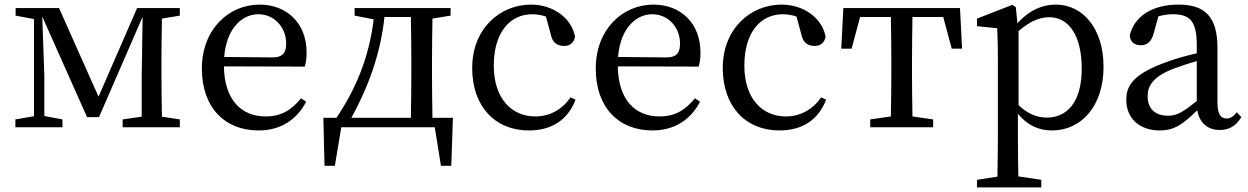

<svg xmlns="http://www.w3.org/2000/svg" viewBox="-20 -554 5432 836"><path d="M763 -486V-519H577L409 -133L237 -519H48V-486L128 -471V-48L47 -34V0H252V-34L173 -49V-224L164 -482L359 -44H411L601 -481L597 -224V-46L514 -34V0H763V-34L685 -46C684 -101 683 -177 683 -230V-289C683 -342 684 -418 685 -473Z M956 -306C967 -436 1038 -492 1105 -492C1176 -492 1226 -433 1226 -365C1226 -329 1215 -304 1167 -304ZM1307 -264C1312 -279 1315 -300 1315 -325C1315 -454 1228 -534 1110 -534C975 -534 859 -425 859 -256C859 -85 959 14 1106 14C1203 14 1273 -34 1313 -111L1291 -126C1252 -79 1209 -47 1137 -47C1030 -47 957 -120 955 -265Z M1510 -41C1580 -168 1637 -316 1654 -480H1769C1770 -424 1771 -344 1771 -289V-230C1771 -176 1770 -97 1769 -41ZM1863 -41C1862 -97 1861 -176 1861 -230V-289C1861 -342 1862 -418 1863 -473L1942 -486V-519H1524V-486L1607 -470C1587 -301 1527 -163 1445 -41H1388L1393 168H1438L1466 0H1873L1900 168H1945L1952 -41Z M2464 -130C2429 -78 2374 -47 2311 -47C2206 -47 2130 -127 2130 -268C2130 -410 2198 -492 2298 -492C2315 -492 2336 -489 2357 -482L2378 -405C2384 -374 2401 -354 2436 -354C2462 -354 2478 -367 2484 -394C2469 -475 2389 -534 2292 -534C2159 -534 2036 -431 2036 -258C2036 -91 2135 14 2283 14C2385 14 2454 -35 2486 -120Z M2671 -306C2682 -436 2753 -492 2820 -492C2891 -492 2941 -433 2941 -365C2941 -329 2930 -304 2882 -304ZM3022 -264C3027 -279 3030 -300 3030 -325C3030 -454 2943 -534 2825 -534C2690 -534 2574 -425 2574 -256C2574 -85 2674 14 2821 14C2918 14 2988 -34 3028 -111L3006 -126C2967 -79 2924 -47 2852 -47C2745 -47 2672 -120 2670 -265Z M3555 -130C3520 -78 3465 -47 3402 -47C3297 -47 3221 -127 3221 -268C3221 -410 3289 -492 3389 -492C3406 -492 3427 -489 3448 -482L3469 -405C3475 -374 3492 -354 3527 -354C3553 -354 3569 -367 3575 -394C3560 -475 3480 -534 3383 -534C3250 -534 3127 -431 3127 -258C3127 -91 3226 14 3374 14C3476 14 3545 -35 3577 -120Z M4087 -480 4124 -342H4169L4160 -519H3652L3643 -342H3688L3725 -480H3859C3860 -424 3861 -344 3861 -289V-230C3861 -177 3860 -102 3859 -47L3769 -34V0H4043V-34L3953 -47C3952 -102 3951 -177 3951 -230V-289C3951 -344 3952 -424 3953 -480Z M4415 -419C4474 -469 4515 -479 4549 -479C4632 -479 4690 -402 4690 -255C4690 -104 4622 -42 4538 -42C4496 -42 4457 -57 4415 -96ZM4403 -523 4388 -533 4234 -473V-440L4322 -431C4324 -387 4325 -348 4325 -287V31C4325 90 4324 153 4323 215L4234 229V262H4514V229L4414 214C4413 152 4412 88 4412 28V-59C4459 -2 4511 14 4561 14C4689 14 4785 -93 4785 -263C4785 -431 4694 -534 4577 -534C4519 -534 4462 -510 4410 -453Z M5191 -114C5130 -66 5105 -50 5066 -50C5015 -50 4977 -76 4977 -135C4977 -175 4994 -218 5090 -255C5114 -264 5152 -277 5191 -288ZM5365 -65C5351 -48 5339 -38 5321 -38C5296 -38 5281 -56 5281 -108V-346C5281 -482 5226 -534 5111 -534C4998 -534 4918 -483 4899 -399C4902 -372 4918 -357 4948 -357C4976 -357 4994 -374 5003 -408L5024 -483C5047 -489 5067 -492 5086 -492C5160 -492 5191 -464 5191 -356V-322C5147 -312 5100 -299 5065 -286C4922 -235 4884 -187 4884 -120C4884 -32 4949 14 5029 14C5095 14 5133 -15 5193 -74C5202 -21 5237 12 5291 12C5329 12 5360 -3 5385 -44Z"/></svg>

Font: Source Han Serif JP Medium
Style: Regular
Weight: 500
Designer: Ryoko NISHIZUKA 西塚涼子 (kana & ideographs); Frank Grießhammer (Latin, Greek & Cyrillic); Wenlong ZHANG 张文龙 (bopomofo); San
Foundry: Adobe Systems Incorporated
Version: Version 1.001;PS 1.001;hotconv 16.6.54;makeotf.lib2.5.65590